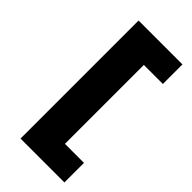

<svg xmlns="http://www.w3.org/2000/svg" viewBox="-274 -805 1027 1027"><g transform="rotate(45 239.5 -291.5)"><path d="M115 -738H303V155H115ZM256 7H447V155H256ZM256 -738H447V-590H256Z"/></g></svg>

Font: REM ExtraBold
Style: Regular
Weight: 800
Designer: Octavio Pardo
Foundry: Ashler Design
Version: Version 1.005;gftools[0.9.28]